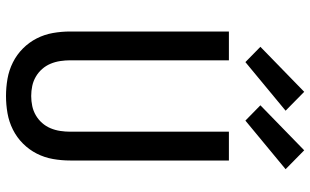

<svg xmlns="http://www.w3.org/2000/svg" viewBox="-217 -809 1034 640"><g transform="rotate(90 300.0 -489.0)"><path d="M300 8Q271 8 242.5 3Q214 -2 188 -15Q162 -28 141.5 -48.5Q121 -69 108 -94.5Q95 -120 90 -148.5Q85 -177 85 -206V-735H181V-206Q181 -190 183.5 -173Q186 -156 192.5 -140.5Q199 -125 210 -112.5Q221 -100 235.5 -91.5Q250 -83 266.5 -79.5Q283 -76 300 -76Q317 -76 333.5 -79.5Q350 -83 364.5 -91.5Q379 -100 390 -112.5Q401 -125 407.5 -140.5Q414 -156 416.5 -173Q419 -190 419 -206V-735H515V-206Q515 -177 510 -148.5Q505 -120 492 -94.5Q479 -69 458.5 -48.5Q438 -28 412 -15Q386 -2 357.5 3Q329 8 300 8ZM382 -790 331 -840 481 -986 544 -924ZM187 -790 136 -840 286 -986 349 -924Z"/></g></svg>

Font: Iosevka Medium Extended
Style: Regular
Weight: 500
Width: 7
Monospace: yes
Designer: Belleve Invis
Foundry: Belleve Invis
Version: Version 32.5.0; ttfautohint (v1.8.4)